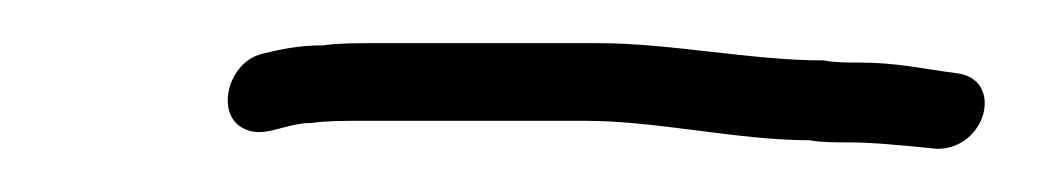

<svg xmlns="http://www.w3.org/2000/svg" viewBox="-20 -267 492 89"><path d="M355 -202C360.8 -201 366.8 -201 372.8 -201C384.8 -201 392.7 -200 404.5 -199L414.4 -198C437.4 -198 445.4 -230 423.9 -233C408.2 -235 395.7 -238 378.7 -238C372.7 -238 366.7 -238 361.9 -239C327.9 -239 291.1 -247 257.1 -247H153.1C145.1 -247 137.1 -247 130 -246C118 -246 109.6 -244 101.3 -242C85.7 -238 80.1 -215 91.9 -208C102 -202 111.3 -210 124.3 -210C131.4 -211 139.4 -211 147.4 -211H251.4C284.4 -211 322 -202 355 -202Z"/></svg>

Font: CiSf OpenHand
Style: SquObl
Weight: 400
Foundry: Cannot Into Space Fonts
Version: Version 0.7892